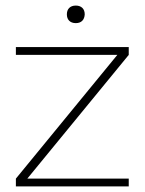

<svg xmlns="http://www.w3.org/2000/svg" viewBox="-20 -669 519 689"><path d="M37 -500V-472H401L37 -28V0H442V-28H78L442 -472V-500ZM220 -617C220 -599 231 -586 252 -586C273 -586 283 -599 284 -617V-618C284 -637 272 -649 252 -649C231 -649 220 -636 220 -618Z"/></svg>

Font: LT Wave Alt Thin
Style: Regular
Weight: 100
Designer: Daniel Lyons
Version: Version 2.5 (Glyphs App)